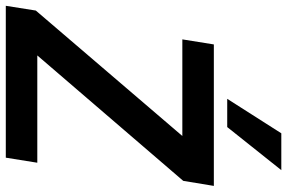

<svg xmlns="http://www.w3.org/2000/svg" viewBox="-202 -786 967 646"><g transform="rotate(90 281.0 -463.5)"><path d="M-22 0 -6 -101 416 -594H91L108 -700H584L567 -597L145 -106H506L489 0ZM291 -745 407 -927H531L386 -745Z"/></g></svg>

Font: Georama SemiBold
Style: Italic
Weight: 600
Italic angle: -9°
Designer: Jean-Baptiste Levee
Foundry: Production Type
Version: Version 1.000